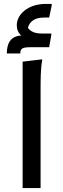

<svg xmlns="http://www.w3.org/2000/svg" viewBox="-20 -964 324 984"><path d="M204 -874H232L245 -936V-944H215C122 -944 66 -889 66 -835C66 -814 73 -796 89 -782C34 -779 15 -741 15 -690H84C84 -716 95 -722 138 -722H232L243 -785V-792H204C174 -792 143 -794 123 -821C131 -854 159 -874 204 -874ZM96 0H188V-504C188 -544 188 -616 196 -652V-660L96 -648Z"/></svg>

Font: Kufam Arabic Latin Roman Normal
Style: Regular
Weight: 400
Designer: Wael Morcos & Artur Schmal
Version: Version 1.200;PS 001.200;hotconv 1.0.88;makeotf.lib2.5.64775